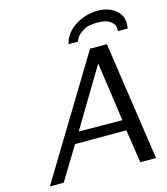

<svg xmlns="http://www.w3.org/2000/svg" viewBox="-129 -999 954 1099"><g transform="rotate(-15 348.0 -449.5)"><path d="M343 -758V-759Q359 -823 420.5 -861.5Q482 -900 552 -900Q621 -900 663.5 -861.5Q706 -823 693 -757H635Q640 -787 622 -805.5Q604 -824 581.5 -829.5Q559 -835 534 -835Q509 -835 486 -830.5Q463 -826 436 -807.5Q409 -789 399 -758ZM29 1 455 -701H555L658 1H565L535 -196H231L111 1ZM270 -260 528 -258Q521 -308 508.5 -396Q496 -484 487.5 -542.5Q479 -601 479 -608Q467 -588 432 -530Q397 -472 355.5 -403Q314 -334 270 -260Z"/></g></svg>

Font: Coval
Style: Light Italic
Weight: 300
Foundry: Context Ltd
Version: Version 001.000